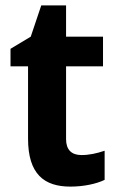

<svg xmlns="http://www.w3.org/2000/svg" viewBox="-20 -682 436 712"><path d="M282 -107C246 -107 225 -126 225 -166V-436H362V-546H225V-662H133L94 -546L19 -501V-436H84V-168C84 -36 144 10 241 10C290 10 337 0 368 -15V-123C338 -113 311 -107 282 -107Z"/></svg>

Font: Noto Sans Telugu SemiCondensed
Style: Bold
Weight: 700
Width: 4
Designer: Jelle Bosma - Monotype Design Team
Foundry: Monotype Imaging Inc.
Version: Version 2.005